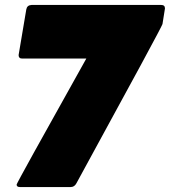

<svg xmlns="http://www.w3.org/2000/svg" viewBox="-20 -754 685 774"><path d="M265 0H60Q47 0 47 -10Q47 -16 328 -518H69Q55 -518 55 -532L86 -716Q89 -733 107 -734H630Q645 -734 645 -720L635 -657Q633 -646 288 -15Q280 0 265 0Z"/></svg>

Font: YamahaIndonesia935. App Black
Style: Italic
Weight: 900
Italic angle: -10°
Designer: Dalton Maag Ltd
Foundry: Dalton Maag Ltd
Version: Version 1.002; January 01, 2024; Regular/Italic